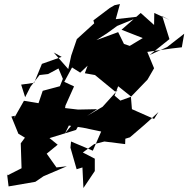

<svg xmlns="http://www.w3.org/2000/svg" viewBox="-20 -887 943 962"><path d="M467 -340 371 -338 302 -346 294 -269 308 -358 351 -454 302 -477 341 -549 382 -523 419 -558 405 -520 456 -511 557 -428 570 -436 494 -352 416 -306ZM306 -219 325 -258 397 -247 487 -228 445 -132 336 -178 333 -147 364 -39 393 -48 398 55 455 -30V-92L395 -123L452 -165L503 -178L607 -165L608 -192L631 -199C679 -240 728 -281 774 -326L752 -291L641 -340L636 -402L583 -383L554 -408L572 -455L637 -403L719 -488L752 -545L718 -627L839 -644L891 -650L903 -718L817 -651L729 -611L829 -691L793 -806L829 -787L753 -822L752 -762L685 -822L589 -738L696 -696L728 -716L630 -657L601 -667L572 -726L463 -686L516 -720L567 -757L684 -805L560 -791L581 -867L554 -861L530 -847L448 -785L452 -770L365 -691L337 -609L322 -541L249 -624L289 -602L190 -567L151 -472L86 -463L106 -400L133 -453L178 -511L221 -516L273 -544L295 -492L280 -455L194 -432L173 -370L100 -382L50 -294L55 -307L37 -303L72 -217L152 -169L133 -235L84 -169L88 -44L15 -7V-19L23 47L157 24L198 -4L315 -54L263 -48L214 -117L269 -162L228 -195L361 -236L391 -288L336 -256Z"/></svg>

Font: Hussar Lance
Style: ExBdObl
Weight: 700
Foundry: Cannot Into Space Fonts, PlusOne Fonts
Version: Version 2.270